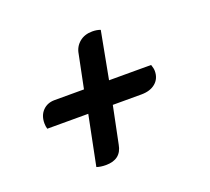

<svg xmlns="http://www.w3.org/2000/svg" viewBox="-86 -571 732 669"><g transform="rotate(-20 279.5 -236.0)"><path d="M201 -9Q182 -9 167 -14L204 -198H52Q49 -208 49 -219Q49 -248 66 -265.5Q83 -283 110 -283H219L244 -406Q248 -431 267 -447Q286 -463 315 -463Q332 -463 345 -458L312 -283H468Q473 -269 473 -259Q473 -231 453.5 -214.5Q434 -198 401 -198H295L267 -61Q258 -9 201 -9Z"/></g></svg>

Font: Sansita Swashed Medium
Style: Regular
Weight: 500
Designer: Pablo Cosgaya
Foundry: Omnibus-Type
Version: Version 1.003; ttfautohint (v1.8.3)